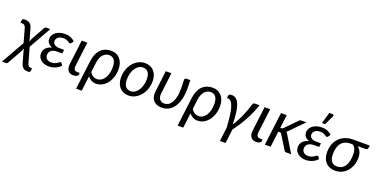

<svg xmlns="http://www.w3.org/2000/svg" viewBox="-63 -1665 5433 2764"><g transform="rotate(20 2653.0 -283.5)"><path d="M188 -115Q184 -101 179.2 -88.2Q174.5 -75.5 169.5 -65.5L47 152.5Q44 159.5 37.2 165Q30.5 170.5 19 170.5H-42L159.5 -185.5L101.5 -393.5Q97 -408 91.8 -418.2Q86.5 -428.5 78.8 -434.8Q71 -441 60 -444Q49 -447 33 -447H16.5L21 -479Q21.5 -485.5 22.5 -491.5Q23.5 -497.5 27.2 -501.8Q31 -506 38.5 -508.5Q46 -511 60.5 -511Q108 -511 136.2 -491.8Q164.5 -472.5 178 -426.5L231.5 -234.5Q235.5 -248.5 240.2 -261.5Q245 -274.5 250 -285L362.5 -488Q366 -495 372.8 -500.8Q379.5 -506.5 390.5 -506.5H452L259.5 -166L323.5 58.5Q331 87.5 343.8 100.8Q356.5 114 383 114H399.5L395 148.5Q394 157.5 391.8 163.5Q389.5 169.5 385.2 172.8Q381 176 374 177.2Q367 178.5 356.5 178.5Q337 178.5 320 174.8Q303 171 288.8 160.8Q274.5 150.5 263.2 132.2Q252 114 244 84.5Z M806 -423Q800 -414.5 795.2 -412.2Q790.5 -410 784 -410Q778 -410 770.2 -416Q762.5 -422 750.5 -429.2Q738.5 -436.5 720.5 -442.5Q702.5 -448.5 676 -448.5Q649 -448.5 628.8 -441.8Q608.5 -435 594.8 -423.8Q581 -412.5 574 -397.2Q567 -382 567 -365.5Q567 -350.5 573.5 -337.2Q580 -324 592.5 -314.5Q605 -305 623.2 -299.5Q641.5 -294 665 -294H741L734 -236H658Q626.5 -236 603 -229.2Q579.5 -222.5 564.2 -210Q549 -197.5 541.2 -180Q533.5 -162.5 533.5 -141Q533.5 -123.5 539.8 -108.5Q546 -93.5 558 -82.5Q570 -71.5 587.5 -65.5Q605 -59.5 627.5 -59.5Q657.5 -59.5 678.2 -67.5Q699 -75.5 713.5 -84.8Q728 -94 738 -102Q748 -110 756.5 -110Q767 -110 772 -102L792.5 -70.5Q774.5 -50.5 752.8 -36Q731 -21.5 707.8 -12Q684.5 -2.5 660.5 2Q636.5 6.5 614 6.5Q578.5 6.5 547.5 -3.2Q516.5 -13 493.8 -31Q471 -49 458 -74.2Q445 -99.5 445 -130.5Q445 -154.5 452.8 -175.8Q460.5 -197 476 -214.5Q491.5 -232 514.8 -245.2Q538 -258.5 569 -266Q545 -273.5 528.8 -285.2Q512.5 -297 502.5 -311Q492.5 -325 488.2 -340.5Q484 -356 484 -371Q484 -398 496.8 -423.8Q509.5 -449.5 534.2 -469.5Q559 -489.5 595 -501.8Q631 -514 677.5 -514Q729 -514 767.2 -497.5Q805.5 -481 829 -454.5Z M934 -506H1020L974.5 -137Q970 -98.5 982.2 -78.5Q994.5 -58.5 1027.5 -58.5H1066L1063 -31.5Q1062 -22.5 1055.2 -15.5Q1048.5 -8.5 1038.2 -3.8Q1028 1 1014.5 3.5Q1001 6 986.5 6Q958 6 937.8 -4Q917.5 -14 905.2 -32.2Q893 -50.5 888.5 -76Q884 -101.5 888 -132.5Z M1149 -271Q1156.5 -331 1176.2 -376.5Q1196 -422 1226.5 -452.8Q1257 -483.5 1297.5 -499Q1338 -514.5 1387 -514.5Q1427.5 -514.5 1461.8 -499.8Q1496 -485 1520.8 -457.2Q1545.5 -429.5 1559.5 -389Q1573.5 -348.5 1573.5 -297.5Q1573.5 -234.5 1555.8 -179.2Q1538 -124 1506.2 -82.5Q1474.5 -41 1430.8 -17Q1387 7 1335 7Q1297.5 7 1264.8 -10.5Q1232 -28 1208.5 -58L1180.5 171.5H1094.5ZM1217.5 -130.5Q1227 -112 1239.8 -98.8Q1252.5 -85.5 1266.5 -76.8Q1280.5 -68 1295.5 -63.8Q1310.5 -59.5 1325 -59.5Q1360 -59.5 1389.5 -76.5Q1419 -93.5 1440.2 -125Q1461.5 -156.5 1473.2 -201Q1485 -245.5 1485 -301Q1485 -338 1477.2 -365.2Q1469.5 -392.5 1455.8 -410.2Q1442 -428 1422.2 -436.8Q1402.5 -445.5 1378.5 -445.5Q1353 -445.5 1329.5 -435.2Q1306 -425 1287 -404Q1268 -383 1254.2 -350.8Q1240.5 -318.5 1235.5 -274.5Z M1843 -62.5Q1879.5 -62.5 1909.2 -82.5Q1939 -102.5 1960.2 -135.8Q1981.5 -169 1993 -212.5Q2004.5 -256 2004.5 -303.5Q2004.5 -373.5 1976.8 -408.8Q1949 -444 1897 -444Q1860 -444 1830.2 -424.2Q1800.5 -404.5 1779.5 -371.5Q1758.5 -338.5 1747 -295Q1735.5 -251.5 1735.5 -204Q1735.5 -134 1763 -98.2Q1790.5 -62.5 1843 -62.5ZM1834.5 7Q1793 7 1758.5 -7.2Q1724 -21.5 1699 -48.5Q1674 -75.5 1660 -114.5Q1646 -153.5 1646 -203.5Q1646 -267.5 1666 -324Q1686 -380.5 1721 -422.8Q1756 -465 1803.2 -489.5Q1850.5 -514 1905 -514Q1946.5 -514 1981 -499.8Q2015.5 -485.5 2040.5 -458.5Q2065.5 -431.5 2079.5 -392.5Q2093.5 -353.5 2093.5 -304Q2093.5 -240.5 2073.5 -184Q2053.5 -127.5 2018.8 -85Q1984 -42.5 1936.5 -17.8Q1889 7 1834.5 7Z M2308 -506 2268.5 -183.5Q2264.5 -154.5 2269.5 -131.5Q2274.5 -108.5 2286.5 -92.8Q2298.5 -77 2317.2 -68.8Q2336 -60.5 2360 -60.5Q2386 -60.5 2413.5 -74Q2441 -87.5 2463.2 -119.8Q2485.5 -152 2499.8 -205.5Q2514 -259 2514 -339.5Q2514 -353.5 2513.5 -370.8Q2513 -388 2512.5 -406.2Q2512 -424.5 2511.2 -442.5Q2510.5 -460.5 2510.5 -476.5Q2510.5 -484.5 2513.2 -490.2Q2516 -496 2520 -499.5Q2524 -503 2528.5 -504.5Q2533 -506 2537.5 -506H2597Q2597.5 -491.5 2598.2 -474.5Q2599 -457.5 2599.5 -440.5Q2600 -423.5 2600.2 -407.8Q2600.5 -392 2600.5 -381Q2600.5 -273 2578.2 -198.5Q2556 -124 2520 -78.2Q2484 -32.5 2438.5 -12.2Q2393 8 2346 8Q2301.5 8 2268.5 -5.2Q2235.5 -18.5 2214.5 -43.2Q2193.5 -68 2185 -103.5Q2176.5 -139 2182 -183.5L2221.5 -506Z M2704 -271Q2711.5 -331 2731.2 -376.5Q2751 -422 2781.5 -452.8Q2812 -483.5 2852.5 -499Q2893 -514.5 2942 -514.5Q2982.5 -514.5 3016.8 -499.8Q3051 -485 3075.8 -457.2Q3100.5 -429.5 3114.5 -389Q3128.5 -348.5 3128.5 -297.5Q3128.5 -234.5 3110.8 -179.2Q3093 -124 3061.2 -82.5Q3029.5 -41 2985.8 -17Q2942 7 2890 7Q2852.5 7 2819.8 -10.5Q2787 -28 2763.5 -58L2735.5 171.5H2649.5ZM2772.5 -130.5Q2782 -112 2794.8 -98.8Q2807.5 -85.5 2821.5 -76.8Q2835.5 -68 2850.5 -63.8Q2865.5 -59.5 2880 -59.5Q2915 -59.5 2944.5 -76.5Q2974 -93.5 2995.2 -125Q3016.5 -156.5 3028.2 -201Q3040 -245.5 3040 -301Q3040 -338 3032.2 -365.2Q3024.5 -392.5 3010.8 -410.2Q2997 -428 2977.2 -436.8Q2957.5 -445.5 2933.5 -445.5Q2908 -445.5 2884.5 -435.2Q2861 -425 2842 -404Q2823 -383 2809.2 -350.8Q2795.5 -318.5 2790.5 -274.5Z M3297.5 171.5 3323.5 -42.5Q3318 -131.5 3309.2 -205.8Q3300.5 -280 3285.8 -333Q3271 -386 3249 -415.5Q3227 -445 3195 -445H3180.5L3184.5 -476.5Q3185 -484 3187.2 -490Q3189.5 -496 3194.8 -500.2Q3200 -504.5 3209 -506.8Q3218 -509 3232 -509Q3274 -509 3303.2 -483.2Q3332.5 -457.5 3351 -407.2Q3369.5 -357 3378.5 -283.5Q3387.5 -210 3388.5 -114.5Q3415 -153.5 3438.5 -197Q3462 -240.5 3482.5 -286.8Q3503 -333 3520.5 -380.8Q3538 -428.5 3552.5 -476Q3557.5 -493.5 3565.8 -500Q3574 -506.5 3586 -506.5H3657.5Q3636.5 -442.5 3609.2 -381Q3582 -319.5 3550.2 -261.2Q3518.5 -203 3482.8 -148.2Q3447 -93.5 3409.5 -43.5L3383.5 171.5Z M3735.5 -506H3821.5L3776 -137Q3771.5 -98.5 3783.8 -78.5Q3796 -58.5 3829 -58.5H3867.5L3864.5 -31.5Q3863.5 -22.5 3856.8 -15.5Q3850 -8.5 3839.8 -3.8Q3829.5 1 3816 3.5Q3802.5 6 3788 6Q3759.5 6 3739.2 -4Q3719 -14 3706.8 -32.2Q3694.5 -50.5 3690 -76Q3685.5 -101.5 3689.5 -132.5Z M3923.5 0ZM4074 -506.5 4049 -303H4064Q4072.5 -303 4079.5 -305.5Q4086.5 -308 4095 -317L4262.5 -488.5Q4269.5 -497 4277.5 -501.8Q4285.5 -506.5 4297 -506.5H4375.5L4181.5 -308Q4167 -290.5 4151 -281Q4158.5 -275 4164 -267.2Q4169.5 -259.5 4174.5 -250L4326.5 0H4250.5Q4239.5 0 4232.2 -3.8Q4225 -7.5 4220.5 -17.5L4091 -225Q4085 -235.5 4078.5 -238.8Q4072 -242 4058 -242H4041.5L4011.5 0H3923.5L3986.5 -506.5Z M4380 0ZM4741 -423Q4735 -414.5 4730.2 -412.2Q4725.5 -410 4719 -410Q4713 -410 4705.2 -416Q4697.5 -422 4685.5 -429.2Q4673.5 -436.5 4655.5 -442.5Q4637.5 -448.5 4611 -448.5Q4584 -448.5 4563.8 -441.8Q4543.5 -435 4529.8 -423.8Q4516 -412.5 4509 -397.2Q4502 -382 4502 -365.5Q4502 -350.5 4508.5 -337.2Q4515 -324 4527.5 -314.5Q4540 -305 4558.2 -299.5Q4576.5 -294 4600 -294H4676L4669 -236H4593Q4561.5 -236 4538 -229.2Q4514.5 -222.5 4499.2 -210Q4484 -197.5 4476.2 -180Q4468.5 -162.5 4468.5 -141Q4468.5 -123.5 4474.8 -108.5Q4481 -93.5 4493 -82.5Q4505 -71.5 4522.5 -65.5Q4540 -59.5 4562.5 -59.5Q4592.5 -59.5 4613.2 -67.5Q4634 -75.5 4648.5 -84.8Q4663 -94 4673 -102Q4683 -110 4691.5 -110Q4702 -110 4707 -102L4727.5 -70.5Q4709.5 -50.5 4687.8 -36Q4666 -21.5 4642.8 -12Q4619.5 -2.5 4595.5 2Q4571.5 6.5 4549 6.5Q4513.5 6.5 4482.5 -3.2Q4451.5 -13 4428.8 -31Q4406 -49 4393 -74.2Q4380 -99.5 4380 -130.5Q4380 -154.5 4387.8 -175.8Q4395.5 -197 4411 -214.5Q4426.5 -232 4449.8 -245.2Q4473 -258.5 4504 -266Q4480 -273.5 4463.8 -285.2Q4447.5 -297 4437.5 -311Q4427.5 -325 4423.2 -340.5Q4419 -356 4419 -371Q4419 -398 4431.8 -423.8Q4444.5 -449.5 4469.2 -469.5Q4494 -489.5 4530 -501.8Q4566 -514 4612.5 -514Q4664 -514 4702.2 -497.5Q4740.5 -481 4764 -454.5ZM4589 -574 4639.5 -746.5H4690.5Q4703 -746.5 4706.5 -737.8Q4710 -729 4704 -714.5L4638 -574Z M5186.5 -437Q5217.5 -412 5235.8 -373.5Q5254 -335 5254 -285.5Q5254 -222.5 5235.5 -169Q5217 -115.5 5183.2 -76.5Q5149.5 -37.5 5102.2 -15.2Q5055 7 4998 7Q4953 7 4916.5 -8Q4880 -23 4854.5 -50.8Q4829 -78.5 4815.2 -118.2Q4801.5 -158 4801.5 -207.5Q4801.5 -273.5 4822 -328Q4842.5 -382.5 4880.8 -421.8Q4919 -461 4973.2 -482.5Q5027.5 -504 5095 -504H5347.5L5342.5 -466.5Q5341 -454 5332.2 -445.5Q5323.5 -437 5305 -437ZM5167.5 -303Q5167.5 -326.5 5163.8 -348.2Q5160 -370 5152 -387.8Q5144 -405.5 5132.2 -418.2Q5120.5 -431 5104.5 -437H5084.5Q5033.5 -437 4996.8 -421Q4960 -405 4936.2 -375Q4912.5 -345 4901.2 -302Q4890 -259 4890 -205.5Q4890 -135.5 4919.2 -97.8Q4948.5 -60 5005.5 -60Q5045.5 -60 5075.8 -76.8Q5106 -93.5 5126.5 -125Q5147 -156.5 5157.2 -201.5Q5167.5 -246.5 5167.5 -303Z"/></g></svg>

Font: Lato
Style: Italic
Weight: 400
Italic angle: -7°
Designer: Lukasz Dziedzic
Foundry: tyPoland Lukasz Dziedzic
Version: Version 2.007; 2014-02-27